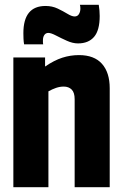

<svg xmlns="http://www.w3.org/2000/svg" viewBox="-20 -785 515 805"><path d="M36 0V-544H169V-506Q207 -532 241 -543Q275 -554 311 -554Q375 -554 407.5 -517.5Q440 -481 440 -415V0H293V-369Q293 -397 280.5 -409.5Q268 -422 247 -422Q231 -422 215 -416.5Q199 -411 183 -402V0ZM81 -599Q79 -611 78.5 -623Q78 -635 78 -646Q78 -760 171 -760Q199 -760 222 -749Q245 -738 263 -727Q281 -716 293 -716Q305 -716 311 -726Q317 -736 317 -749Q317 -759 315 -765H394Q396 -753 397 -741Q398 -729 398 -718Q398 -658 374.5 -630.5Q351 -603 307 -603Q285 -603 260.5 -614Q236 -625 215 -636Q194 -647 183 -647Q172 -647 166 -638.5Q160 -630 160 -616Q160 -612 160 -607Q160 -602 161 -599Z"/></svg>

Font: Georama SemiCondensed
Style: Bold
Weight: 700
Width: 4
Designer: Jean-Baptiste Levee
Foundry: Production Type
Version: Version 1.000